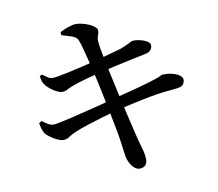

<svg xmlns="http://www.w3.org/2000/svg" viewBox="-87 -881 1175 1033"><g transform="rotate(-10 500.0 -364.0)"><path d="M595 49Q580 49 566.5 37.5Q553 26 544 8.5Q535 -9 531 -26Q529 -36 526.5 -56Q524 -76 520.5 -103Q517 -130 512 -158Q506 -189 498.5 -227.5Q491 -266 483 -306.5Q475 -347 467 -385Q459 -423 452 -455Q445 -487 440 -508Q431 -545 422 -581.5Q413 -618 405 -647Q397 -676 391 -689Q385 -701 374 -707.5Q363 -714 346 -718.5Q329 -723 304 -731L302 -748Q323 -759 349 -768Q375 -777 390 -777Q406 -777 425 -772.5Q444 -768 461 -760.5Q478 -753 490 -743.5Q502 -734 503 -725Q504 -714 501 -705.5Q498 -697 495 -687Q492 -677 493 -662Q496 -634 502 -604Q508 -574 517 -526Q533 -452 547.5 -386.5Q562 -321 574.5 -266.5Q587 -212 597 -171Q607 -130 613 -105Q624 -66 630.5 -42Q637 -18 637 8Q637 24 627.5 36Q618 48 595 49ZM220 -174Q204 -174 184 -183.5Q164 -193 147 -205.5Q130 -218 122 -229Q116 -239 111.5 -253Q107 -267 104 -286L119 -295Q140 -279 153 -272Q166 -265 179 -265Q189 -265 216 -270.5Q243 -276 281 -285Q319 -294 361 -304.5Q403 -315 443 -325Q483 -335 513 -344Q545 -352 581 -361Q617 -370 652.5 -379.5Q688 -389 716.5 -397.5Q745 -406 763 -412Q782 -418 790 -423Q798 -428 805 -428Q832 -429 856 -423Q880 -417 895 -406Q910 -395 910 -381Q910 -369 902 -357Q894 -345 869 -342Q826 -338 788.5 -333.5Q751 -329 712 -321.5Q673 -314 627 -304Q581 -294 522 -279Q486 -270 442.5 -257Q399 -244 359 -231Q319 -218 291 -206Q265 -195 251 -185Q237 -175 220 -174ZM256 -430Q244 -430 226 -439Q208 -448 191.5 -461.5Q175 -475 167 -487Q159 -498 156.5 -508Q154 -518 151 -534L164 -541Q180 -530 191.5 -521.5Q203 -513 221 -513Q231 -513 258 -518Q285 -523 321 -531Q357 -539 395 -548Q433 -557 464 -565Q508 -577 542.5 -586.5Q577 -596 605 -604Q637 -616 654 -625.5Q671 -635 678 -635Q690 -636 705.5 -633.5Q721 -631 736 -625.5Q751 -620 760.5 -612Q770 -604 770 -594Q770 -578 759.5 -567Q749 -556 724 -552Q689 -545 642.5 -535Q596 -525 553 -515.5Q510 -506 483 -499Q440 -489 396 -477Q352 -465 320 -453Q298 -445 285 -437.5Q272 -430 256 -430Z"/></g></svg>

Font: Noto Serif HK ExtraLight SemiBold
Style: Regular
Weight: 600
Version: Version 2.002-H1;hotconv 1.1.0;makeotfexe 2.6.0